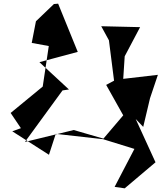

<svg xmlns="http://www.w3.org/2000/svg" viewBox="-20 -810 881 1047"><path d="M176 -694 153 -576 246 -559 213 -338 38 -194 94 -111 47 -94 247 34 284 -80 542 -51 713 2 605 209 660 217 828 75 720 -161 761 -118 798 -274 841 -402 652 -380 660 -503 744 -662 532 -667 574 -590 602 -370 559 -347 652 -181 544 -54 382 -101 116 -36 321 -317 356 -322 195 -471 404 -527 297 -790 274 -788Z"/></svg>

Font: Asimov Silicon
Style: Regular
Weight: 400
Designer: Google
Version: Version 2.000980; 2014